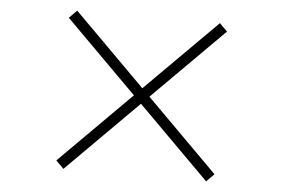

<svg xmlns="http://www.w3.org/2000/svg" viewBox="-46 -738 1093 740"><g transform="rotate(5 500.0 -368.0)"><path d="M224 -62 500 -338 776 -62 806 -92 530 -368 806 -644 776 -674 500 -398 224 -674 194 -644 470 -368 194 -92Z"/></g></svg>

Font: Noto Serif CJK SC ExtraLight
Style: Regular
Weight: 200
Designer: Ryoko NISHIZUKA 西塚涼子 (kana & ideographs); Frank Grießhammer (Latin, Greek & Cyrillic); Wenlong ZHANG 张文龙 (bopomofo); San
Foundry: Adobe
Version: Version 2.001;hotconv 1.1.0;makeotfexe 2.6.0